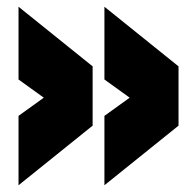

<svg xmlns="http://www.w3.org/2000/svg" viewBox="-20 -550 565 570"><path d="M35 -530 255 -353V-177L35 0V-206L110 -260L35 -314ZM290 -530 510 -353V-177L290 0V-206L365 -260L290 -314Z"/></svg>

Font: Golos Text Black
Style: Regular
Weight: 900
Designer: A.Korolkova, Vitaly Kuzmin
Foundry: ParaType Ltd
Version: Version 2.004